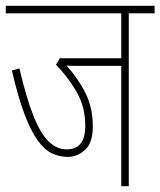

<svg xmlns="http://www.w3.org/2000/svg" viewBox="-20 -642 553 662"><path d="M424 -596V0H398V-415H262Q249 -415 234.5 -415Q220 -415 209 -416Q250 -371 275 -320.5Q300 -270 300 -206Q300 -149 273 -125Q246 -101 214 -101Q184 -101 158.5 -113.5Q133 -126 109.5 -158.5Q86 -191 64 -249.5Q42 -308 21 -399L47 -406Q71 -303 95.5 -242Q120 -181 148 -154Q176 -127 210 -127Q274 -127 274 -208Q274 -273 244.5 -324.5Q215 -376 173 -419L186 -441H398V-596H0V-622H513V-596Z"/></svg>

Font: Noto Sans ExtraCondensed Thin
Style: Regular
Weight: 100
Width: 2
Designer: Monotype Design Team
Foundry: Monotype Imaging Inc.
Version: Version 2.013; ttfautohint (v1.8.4.7-5d5b)